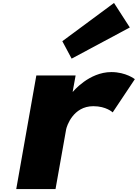

<svg xmlns="http://www.w3.org/2000/svg" viewBox="-20 -1281 933 1300"><path d="M402 -1002 465 -884 859 -1095 752 -1261ZM356 -1H90L226 -770H492L472 -660H474C474 -660 582 -793 734 -793C833 -793 893 -745 893 -745L743 -520C743 -520 700 -562 612 -562C474 -562 432 -426 428 -406Z"/></svg>

Font: Hussar Dziwak
Style: Kur
Weight: 400
Version: Version 1.022